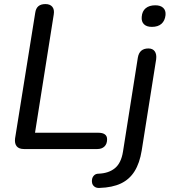

<svg xmlns="http://www.w3.org/2000/svg" viewBox="-20 -732 833 943"><path d="M98 0Q73 0 62 -13.5Q51 -27 54 -52L153 -669Q156 -691 168.5 -701.5Q181 -712 203 -712Q226 -712 237 -698.5Q248 -685 244 -661L152 -80H463Q484 -80 495 -72Q506 -64 506 -48Q506 -25 493 -12.5Q480 0 458 0ZM469 191Q454 192 444.5 185Q435 178 432.5 167.5Q430 157 432.5 146.5Q435 136 443 128.5Q451 121 465 121Q514 119 544.5 94Q575 69 584 13L657 -449Q661 -472 674 -483Q687 -494 709 -494Q730 -494 740 -480Q750 -466 747 -441L676 7Q666 69 641 109Q616 149 574 169Q532 189 469 191ZM726 -600Q700 -600 687 -613Q674 -626 676 -649Q678 -677 695.5 -691.5Q713 -706 743 -706Q768 -706 781.5 -693.5Q795 -681 793 -658Q790 -630 773 -615Q756 -600 726 -600Z"/></svg>

Font: Nunito ExtraLight Medium
Style: Italic
Weight: 500
Italic angle: -9°
Version: Version 3.602